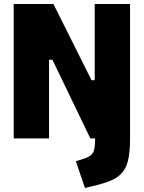

<svg xmlns="http://www.w3.org/2000/svg" viewBox="-20 -697 724 967"><path d="M408 250 362 115Q393 106 412.5 98.5Q432 91 442 80.5Q452 70 455.5 51.5Q459 33 459 2V-23H635V2Q635 70 624.5 112.5Q614 155 588.5 180Q563 205 519 220Q475 235 408 250ZM49 0V-677H249L441 -293H457V-677H635V0H435L244 -396H227V0Z"/></svg>

Font: Cairo Play Black
Style: Regular
Weight: 900
Version: Version 3.119